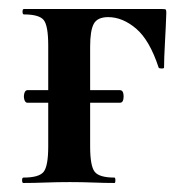

<svg xmlns="http://www.w3.org/2000/svg" viewBox="-20 -406 414 426"><path d="M41 -178Q36 -178 34 -185Q32 -192 34 -199Q36 -206 41 -206H246Q252 -206 253.5 -199Q255 -192 253.5 -185Q252 -178 246 -178ZM340 -386Q347 -386 348 -384.5Q349 -383 349 -377Q348 -347 346 -311.5Q344 -276 344 -256Q344 -254 338.5 -254Q333 -254 332 -256Q312 -317 282 -342.5Q252 -368 220 -368Q196 -368 188 -353Q180 -338 180 -303V-81Q180 -38 190 -25Q200 -12 234 -12Q236 -12 236 -6Q236 0 234 0Q213 0 187.5 -1Q162 -2 135 -2Q107 -2 80.5 -1Q54 0 32 0Q29 0 29 -6Q29 -12 32 -12Q67 -12 77 -25Q87 -38 87 -81V-305Q87 -349 77 -361.5Q67 -374 33 -374Q30 -374 30 -380Q30 -386 33 -386Z"/></svg>

Font: Cormorant
Style: Bold
Weight: 700
Designer: Christian Thalmann (Catharsis Fonts)
Foundry: Catharsis Fonts
Version: Version 4.000